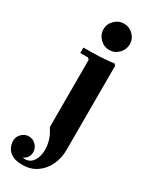

<svg xmlns="http://www.w3.org/2000/svg" viewBox="-296 -762 851 1075"><g transform="rotate(30 130.0 -225.0)"><path d="M60 260Q19 260 -5.5 246Q-30 232 -40 210.5Q-50 189 -50 168Q-50 142 -30.5 122.5Q-11 103 15 103Q42 103 61 122.5Q80 142 80 168Q80 187 70.5 201.5Q61 216 44 223Q48 224 51.5 224.5Q55 225 59 225Q87 225 105 204.5Q123 184 128.5 150Q134 116 125 76.5Q116 37 90 0V-435L80 -445H30V-480Q56 -480 92 -480.5Q128 -481 163.5 -483.5Q199 -486 225 -490L235 -480V64Q235 116 214 161Q193 206 154 233Q115 260 60 260ZM161 -540Q127 -540 101.5 -565.5Q76 -591 76 -625Q76 -660 101.5 -685Q127 -710 161 -710Q196 -710 221 -685Q246 -660 246 -625Q246 -591 221 -565.5Q196 -540 161 -540Z"/></g></svg>

Font: Brygada 1918
Style: Regular
Weight: 400
Designer: Mateusz Machalski | Borys Kosmynka | Przemek Hoffer
Foundry: NIEPODLEGLA 2018
Version: Version 3.006